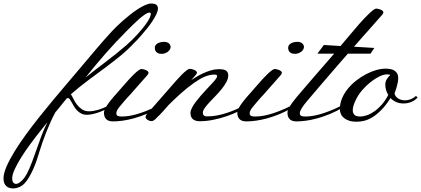

<svg xmlns="http://www.w3.org/2000/svg" viewBox="-257 -680 2363 1077"><path d="M500 -443.4Q459 -399.9 416.5 -365.2Q374 -330.6 329.3 -297.6Q284.7 -264.6 237.8 -229.7Q190.9 -194.8 140.6 -151.4Q147 -142.1 154.5 -126Q162.1 -109.9 173.8 -94.2Q185.5 -78.6 202.1 -67.1Q218.8 -55.7 243.2 -55.7Q263.7 -55.7 291.3 -63.2Q318.8 -70.8 356.4 -89.8L361.3 -78.1Q314.9 -54.7 283.4 -45.4Q252 -36.1 230.5 -36.1Q212.4 -36.1 199 -43Q185.5 -49.8 175.5 -60.3Q165.5 -70.8 158.2 -83Q150.9 -95.2 145.3 -105.7Q139.6 -116.2 134.8 -123Q129.9 -129.9 125 -129.9Q122.6 -129.9 121.1 -129.4Q119.6 -128.9 117.2 -127.9Q110.8 -120.1 104.2 -112.1Q97.7 -104 90.1 -94.5Q82.5 -85 73.2 -73.7Q64 -62.5 52.7 -48.8Q39.6 -24.4 26.9 3.7Q14.2 31.7 2.7 60.8Q-8.8 89.8 -18.6 117.7Q-28.3 145.5 -35.2 168.9Q-42 192.4 -50.8 218Q-59.6 243.7 -70.3 267.8Q-81.1 292 -93.8 313.7Q-106.4 335.4 -121.1 350.6Q-133.8 363.3 -150.6 370.1Q-167.5 377 -184.6 377Q-195.3 377 -204.8 373.8Q-214.4 370.6 -221.7 364Q-229 357.4 -233.2 346.9Q-237.3 336.4 -237.3 321.3Q-237.3 293.5 -220.5 254.4Q-203.6 215.3 -175.8 169.9Q-147.9 124.5 -112.1 75.4Q-76.2 26.4 -38.1 -21.7Q0 -69.8 37.4 -114.5Q74.7 -159.2 105.5 -195.3L203.1 -310.5Q242.2 -356.9 284.2 -406.5Q326.2 -456.1 371.1 -504.9Q380.9 -515.6 397 -531.2Q413.1 -546.9 432.6 -564.2Q452.1 -581.5 473.9 -598.6Q495.6 -615.7 516.8 -629.4Q538.1 -643.1 557.4 -651.6Q576.7 -660.2 591.8 -660.2Q611.8 -660.2 620.4 -652.8Q628.9 -645.5 628.9 -632.8Q628.9 -618.7 620.1 -600.1Q611.3 -581.5 597.9 -561.3Q584.5 -541 568.6 -521.2Q552.7 -501.5 538.3 -484.9Q523.9 -468.3 513.2 -457Q502.4 -445.8 500 -443.4ZM454.1 -506.8Q392.1 -444.8 335 -379.6Q277.8 -314.5 222.7 -245.1Q251 -268.1 279.5 -289.8Q308.1 -311.5 336.7 -333.5Q365.2 -355.5 393.8 -378.2Q422.4 -400.9 451.2 -425.8Q467.3 -439.9 483.6 -456.1Q500 -472.2 515.4 -489Q530.8 -505.9 544.2 -522.5Q557.6 -539.1 567.6 -554Q577.6 -568.8 583.3 -581.3Q588.9 -593.8 588.9 -602.5Q588.9 -609.4 582 -609.4Q572.3 -609.4 557.6 -599.9Q543 -590.3 525.6 -575.4Q508.3 -560.5 489.7 -542.2Q471.2 -523.9 454.1 -506.8ZM-37.1 117.2Q-26.9 86.9 -15.6 59.6Q-4.4 32.2 8.8 5.9Q0.5 16.1 -8.3 27.1Q-17.1 38.1 -27.3 50.8Q-56.6 86.9 -85.4 126Q-114.3 165 -137.2 201.7Q-160.2 238.3 -174.3 269Q-188.5 299.8 -188.5 319.3Q-188.5 338.4 -181.9 345Q-175.3 351.6 -167 351.6Q-159.2 351.6 -150.4 345.9Q-141.6 340.3 -133.3 332Q-125 323.7 -117.9 313.7Q-110.8 303.7 -106.4 294.9Q-92.3 268.6 -76.2 225.6Q-60.1 182.6 -37.1 117.2Z M700.2 -418Q700.2 -409.7 695.8 -402.3Q691.4 -395 684.3 -389.6Q677.2 -384.3 668 -381.1Q658.7 -377.9 649.4 -377.9Q642.6 -377.9 636 -379.4Q629.4 -380.9 623.8 -384.8Q618.2 -388.7 614.7 -395.3Q611.3 -401.9 611.3 -412.1Q611.3 -420.9 616.2 -427.2Q621.1 -433.6 628.4 -437.5Q635.7 -441.4 645 -443.4Q654.3 -445.3 663.1 -445.3Q677.7 -445.3 687.7 -438.7Q697.8 -432.1 700.2 -418ZM411.1 -78.1Q403.8 -69.3 399.7 -60.3Q395.5 -51.3 395.5 -45.9Q395.5 -33.2 403.6 -29.8Q411.6 -26.4 425.8 -26.4Q439 -26.4 458.3 -28.6Q477.5 -30.8 503.2 -37.6Q528.8 -44.4 561.3 -56.9Q593.8 -69.3 633.8 -89.8L638.7 -78.1Q601.1 -55.7 564.2 -40.5Q527.3 -25.4 493.4 -16.1Q459.5 -6.8 429.7 -2.9Q399.9 1 377 1Q350.6 1 338.4 -12Q326.2 -24.9 326.2 -46.9Q326.2 -58.6 334 -73.5Q341.8 -88.4 359.4 -111.3Q377.9 -134.8 398.4 -157.2Q418.9 -179.7 439.5 -204.1Q453.1 -220.2 467.8 -236.1Q482.4 -252 495.6 -264.6Q508.8 -277.3 519.5 -285.2Q530.3 -293 536.1 -293Q540 -293 546.9 -291.5Q553.7 -290 560.3 -287.4Q566.9 -284.7 571.5 -280.5Q576.2 -276.4 576.2 -271.5Q576.2 -266.1 569.1 -257.8Q562 -249.5 551.8 -238.3L470.7 -146.5Q467.3 -143.1 460.7 -136Q454.1 -128.9 446 -119.4Q438 -109.9 428.7 -99.1Q419.4 -88.4 411.1 -78.1Z M600.6 -2Q598.1 -1 595.7 -1Q593.3 -1 590.8 -1Q585 -1 579.3 -3.2Q573.7 -5.4 569.3 -8.5Q564.9 -11.7 562.3 -15.4Q559.6 -19 559.6 -22.5Q559.6 -28.3 563.2 -34.4Q566.9 -40.5 572.3 -45.9L702.1 -194.3Q716.8 -211.4 732.7 -229.2Q748.5 -247.1 762.9 -261.5Q777.3 -275.9 789.1 -284.9Q800.8 -293.9 807.6 -293.9Q811.5 -293.9 818.4 -292.5Q825.2 -291 831.8 -288.3Q838.4 -285.6 843 -281.5Q847.7 -277.3 847.7 -272.5Q847.7 -267.1 840.6 -258.8Q833.5 -250.5 823.2 -239.3L815.4 -230.5Q826.2 -237.8 843.5 -248.3Q860.8 -258.8 881.8 -268.6Q902.8 -278.3 925.5 -285.2Q948.2 -292 969.7 -292Q1001 -292 1012.2 -283Q1023.4 -273.9 1023.4 -257.8Q1023.4 -239.3 1012.7 -219.5Q1002 -199.7 986.1 -180.2Q970.2 -160.6 951.9 -141.8Q933.6 -123 917.7 -106Q901.9 -88.9 891.4 -74Q880.9 -59.1 880.9 -47.9Q880.9 -41 883.3 -36.9Q885.7 -32.7 889.4 -30.5Q893.1 -28.3 897.7 -27.8Q902.3 -27.3 907.2 -27.3Q935.1 -27.3 962.4 -32.7Q989.7 -38.1 1016.4 -46.9Q1043 -55.7 1068.8 -67.1Q1094.7 -78.6 1119.1 -90.8L1124 -79.1Q1107.9 -68.4 1079.6 -54.7Q1051.3 -41 1016.1 -28.8Q981 -16.6 941.2 -8.3Q901.4 0 862.3 0Q839.4 0 825.4 -11.2Q811.5 -22.5 811.5 -46.9Q811.5 -58.6 819.3 -74.2Q827.1 -89.8 839.6 -106.7Q852.1 -123.5 867.4 -141.1Q882.8 -158.7 897.7 -174.8Q912.6 -190.9 925.8 -204.8Q939 -218.8 947.3 -228.5Q950.2 -232.9 955.6 -240Q960.9 -247.1 960.9 -252.9Q960.9 -256.8 957.8 -259.3Q954.6 -261.7 947.3 -261.7Q932.1 -261.7 918.2 -258.5Q904.3 -255.4 890.4 -249.5Q876.5 -243.7 861.8 -234.9Q847.2 -226.1 831.1 -214.8Q792 -187 757.1 -155.8Q722.2 -124.5 688.5 -90.8Q673.8 -73.7 656.2 -54.2Q638.7 -34.7 623 -20.5Q615.7 -12.2 610.4 -8.3Q605 -4.4 600.6 -2Z M1448.2 -418Q1448.2 -409.7 1443.8 -402.3Q1439.5 -395 1432.4 -389.6Q1425.3 -384.3 1416 -381.1Q1406.7 -377.9 1397.5 -377.9Q1390.6 -377.9 1384 -379.4Q1377.4 -380.9 1371.8 -384.8Q1366.2 -388.7 1362.8 -395.3Q1359.4 -401.9 1359.4 -412.1Q1359.4 -420.9 1364.3 -427.2Q1369.1 -433.6 1376.5 -437.5Q1383.8 -441.4 1393.1 -443.4Q1402.3 -445.3 1411.1 -445.3Q1425.8 -445.3 1435.8 -438.7Q1445.8 -432.1 1448.2 -418ZM1159.2 -78.1Q1151.9 -69.3 1147.7 -60.3Q1143.6 -51.3 1143.6 -45.9Q1143.6 -33.2 1151.6 -29.8Q1159.7 -26.4 1173.8 -26.4Q1187 -26.4 1206.3 -28.6Q1225.6 -30.8 1251.2 -37.6Q1276.9 -44.4 1309.3 -56.9Q1341.8 -69.3 1381.8 -89.8L1386.7 -78.1Q1349.1 -55.7 1312.3 -40.5Q1275.4 -25.4 1241.5 -16.1Q1207.5 -6.8 1177.7 -2.9Q1147.9 1 1125 1Q1098.6 1 1086.4 -12Q1074.2 -24.9 1074.2 -46.9Q1074.2 -58.6 1082 -73.5Q1089.8 -88.4 1107.4 -111.3Q1126 -134.8 1146.5 -157.2Q1167 -179.7 1187.5 -204.1Q1201.2 -220.2 1215.8 -236.1Q1230.5 -252 1243.7 -264.6Q1256.8 -277.3 1267.6 -285.2Q1278.3 -293 1284.2 -293Q1288.1 -293 1294.9 -291.5Q1301.8 -290 1308.3 -287.4Q1314.9 -284.7 1319.6 -280.5Q1324.2 -276.4 1324.2 -271.5Q1324.2 -266.1 1317.1 -257.8Q1310.1 -249.5 1299.8 -238.3L1218.8 -146.5Q1215.3 -143.1 1208.7 -136Q1202.1 -128.9 1194.1 -119.4Q1186 -109.9 1176.8 -99.1Q1167.5 -88.4 1159.2 -78.1Z M1653.3 -421.9Q1667.5 -439 1681.9 -456.1Q1696.3 -473.1 1710.9 -490.2Q1720.2 -501 1732.4 -515.6Q1744.6 -530.3 1758.5 -546.1Q1772.5 -562 1786.9 -577.1Q1801.3 -592.3 1814.2 -604.5Q1827.1 -616.7 1837.4 -624.3Q1847.7 -631.8 1853.5 -631.8Q1857.4 -631.8 1864.3 -630.4Q1871.1 -628.9 1877.7 -626.2Q1884.3 -623.5 1888.9 -619.4Q1893.6 -615.2 1893.6 -610.4Q1893.6 -605 1886.5 -596.7Q1879.4 -588.4 1869.1 -577.1L1788.1 -485.4Q1784.7 -481.9 1778.3 -474.9Q1772 -467.8 1763.9 -458.3Q1755.9 -448.7 1746.6 -438.2Q1737.3 -427.7 1728.5 -418L1842.8 -411.1L1821.3 -378.9H1694.3Q1668.9 -350.1 1643.3 -320.6Q1617.7 -291 1593.8 -263.2Q1569.8 -235.4 1548.3 -210.4Q1526.9 -185.5 1510 -165.5Q1493.2 -145.5 1481.2 -131.6Q1469.2 -117.7 1464.8 -112.3Q1447.3 -91.8 1436 -74Q1424.8 -56.2 1424.8 -45.9Q1424.8 -33.2 1432.9 -29.8Q1440.9 -26.4 1455.1 -26.4Q1468.3 -26.4 1487.5 -28.6Q1506.8 -30.8 1532.5 -37.6Q1558.1 -44.4 1590.6 -56.9Q1623 -69.3 1663.1 -89.8L1668 -78.1Q1630.4 -55.7 1593.5 -40.5Q1556.6 -25.4 1522.7 -16.1Q1488.8 -6.8 1459 -2.9Q1429.2 1 1406.2 1Q1379.9 1 1367.7 -12Q1355.5 -24.9 1355.5 -46.9Q1355.5 -61 1366.9 -80.6Q1378.4 -100.1 1404.3 -131.8Q1407.2 -135.3 1417.2 -147.2Q1427.2 -159.2 1442.9 -177.2Q1458.5 -195.3 1478.5 -218.8Q1498.5 -242.2 1521.2 -268.3Q1543.9 -294.4 1568.4 -322.5Q1592.8 -350.6 1617.2 -378.9H1523.4L1559.6 -427.7Z M2006.8 -99.6Q1983.4 -99.6 1965.1 -107.7Q1946.8 -115.7 1933.6 -129.9Q1907.2 -88.4 1881.3 -62.5Q1855.5 -36.6 1831.3 -22Q1807.1 -7.3 1784.9 -2.2Q1762.7 2.9 1743.2 2.9Q1719.7 2.9 1702.1 -2.7Q1684.6 -8.3 1672.9 -17.8Q1661.1 -27.3 1655.3 -40.3Q1649.4 -53.2 1649.4 -68.4Q1649.4 -99.1 1661.6 -128.2Q1673.8 -157.2 1694.3 -182.4Q1714.8 -207.5 1741.5 -228.3Q1768.1 -249 1796.4 -263.9Q1824.7 -278.8 1853 -286.9Q1881.3 -294.9 1905.3 -294.9Q1918 -294.9 1930.7 -293Q1943.4 -291 1953.6 -285.2Q1963.9 -279.3 1970.2 -269Q1976.6 -258.8 1976.6 -242.2Q1976.6 -231 1974.4 -219Q1972.2 -207 1969.2 -195.8Q1966.3 -184.6 1962.6 -174.3Q1959 -164.1 1956.1 -156.2Q1960 -137.2 1977.3 -127.2Q1994.6 -117.2 2014.6 -117.2Q2030.8 -117.2 2047.1 -123.5Q2063.5 -129.9 2076.2 -141.6L2085.9 -133.8Q2073.2 -118.2 2051.8 -108.9Q2030.3 -99.6 2006.8 -99.6ZM1763.7 -26.4Q1779.8 -26.4 1800.3 -33.2Q1820.8 -40 1842 -54.7Q1863.3 -69.3 1883.8 -92.3Q1904.3 -115.2 1920.9 -147.5Q1904.3 -174.8 1904.3 -205.1Q1904.3 -220.7 1911.4 -233.6Q1918.5 -246.6 1932.6 -259.8Q1929.7 -261.2 1925 -262Q1920.4 -262.7 1912.1 -262.7Q1895 -262.7 1870.8 -251Q1846.7 -239.3 1821.5 -219.5Q1796.4 -199.7 1773.9 -173.3Q1751.5 -147 1738.3 -118.2Q1732.4 -106.4 1727.1 -91.1Q1721.7 -75.7 1721.7 -61.5Q1721.7 -46.9 1730.5 -36.6Q1739.3 -26.4 1763.7 -26.4Z"/></svg>

Font: Meie Script
Style: Regular
Weight: 400
Version: Version 1.001